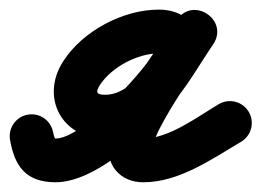

<svg xmlns="http://www.w3.org/2000/svg" viewBox="-65 -330 538 395"><path d="M-44.3 -41.9C-44.3 -41.9 -44.3 -41.9 -44.3 -41.9C-34.8 11.5 -12.3 44.4 48.1 45C147 46 281.1 -95.1 328.9 -174.9C365.7 -236.4 340.6 -310.2 261.7 -310.2C187.9 -310.2 105.6 -266.4 65.4 -204.5C17 -130.1 62.1 -45 151.1 -45C265.8 -45 317.9 -156.9 373.4 -238.6C390.2 -263.3 379.6 -288.2 360.9 -300.8C342.1 -313.3 315 -313.5 298.6 -288.7C253.6 -220.3 114.7 -51.4 172.5 19.7C186.9 37.5 207.7 45 230 45C303 45 370.2 -2.3 431 -38.3C452.3 -51 459.4 -78.6 446.7 -100C434 -121.3 406.4 -128.4 385 -115.7C340.3 -89.2 282.7 -45 230 -45C227.9 -45 233.9 -43.8 235.6 -42.6C238.1 -40.5 240.5 -38.4 242.9 -36.3C248.2 -29.9 246.2 -30.4 247.9 -24.7C248.5 -23 248.5 -28.3 248.9 -30.1C250.5 -36 252.4 -41.3 254.8 -46.9C260 -59.4 266.3 -71.5 272.9 -83.3C303 -137.4 339.7 -187.5 373.8 -239.1C390.2 -264 379.8 -288.9 361.2 -301.3C342.6 -313.8 315.7 -313.8 299 -289.2C264.3 -238.1 218.9 -135 151.1 -135C132.7 -135 131.3 -140.8 140.8 -155.5C164.5 -191.9 218.2 -220.2 261.7 -220.2C265.7 -220.2 259.3 -237.2 254.6 -226.8C253.8 -224.8 252.8 -223 251.7 -221.1C224.4 -175.6 103.3 -44.4 49 -45C46.5 -45 38.5 -47 41 -45.8C53.7 -39.5 46.7 -44.2 44.3 -57.7C39.9 -82.2 16.6 -98.5 -7.9 -94.1C-32.4 -89.8 -48.7 -66.4 -44.3 -41.9Z"/></svg>

Font: FRB American Cursive Guidelines Black
Style: Bold Italic
Weight: 900
Italic angle: -25°
Version: Version 2.0;Modular Font Editor K font №1